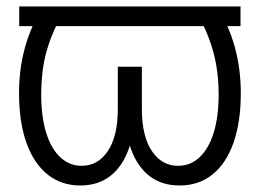

<svg xmlns="http://www.w3.org/2000/svg" viewBox="-20 -566 807 596"><path d="M726.6 -545.9V-484.9H39.6V-545.9ZM113.3 -545.9H186.5Q155.8 -493.7 138.4 -448.7Q121.1 -403.8 114.5 -361.1Q107.9 -318.4 107.9 -272.9Q107.9 -203.6 123.3 -154.1Q138.7 -104.5 167 -77.9Q195.3 -51.3 233.4 -51.3Q284.2 -51.3 314.9 -97.4Q345.7 -143.6 345.7 -227.1V-358.9H398.9V-236.8Q399.4 -158.2 379.4 -103Q359.4 -47.9 321.5 -19Q283.7 9.8 229 9.8Q172.4 9.8 130.1 -22.5Q87.9 -54.7 64.2 -116.9Q40.5 -179.2 39.1 -268.1Q38.1 -347.2 56.9 -416.3Q75.7 -485.4 113.3 -545.9ZM579.6 -545.9H653.3Q690.9 -485.8 709.2 -418.7Q727.5 -351.6 727.5 -276.9Q727.5 -187.5 704.8 -123Q682.1 -58.6 639.6 -24.4Q597.2 9.8 537.1 9.8Q482.9 9.8 444.8 -19Q406.7 -47.9 386.7 -103Q366.7 -158.2 366.7 -236.8V-358.9H420.4V-227.1Q420.4 -143.6 451.2 -97.4Q481.9 -51.3 532.7 -51.3Q571.3 -51.3 599.6 -77.9Q627.9 -104.5 643.3 -154.1Q658.7 -203.6 658.7 -272.9Q658.7 -318.8 651.6 -361.8Q644.5 -404.8 627.4 -449.7Q610.4 -494.6 579.6 -545.9Z"/></svg>

Font: Inter 18pt Light
Style: Regular
Weight: 300
Designer: Rasmus Andersson
Foundry: rsms
Version: Version 4.001;git-66647c0bb